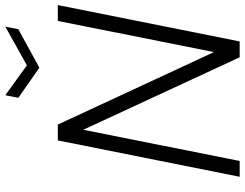

<svg xmlns="http://www.w3.org/2000/svg" viewBox="-122 -820 942 739"><g transform="rotate(-90 349.5 -451.0)"><path d="M699 -700 559 0H498L219 -602L99 0H38L178 -700H239L518 -99L638 -700ZM616 -902 606 -852 458 -771 342 -852 352 -902 467 -819Z"/></g></svg>

Font: Albert Sans Light
Style: Italic
Weight: 300
Italic angle: -11.25°
Designer: Andreas Rasmussen
Foundry: a.Foundry
Version: Version 1.025